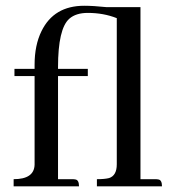

<svg xmlns="http://www.w3.org/2000/svg" viewBox="-20 -660 616 680"><path d="M553.7 0Q553.7 -22.5 541 -24.4Q536.1 -25.4 530.3 -25.4H477.5V-634.8H356.4Q310.5 -639.6 278.3 -639.6Q170.9 -639.6 127 -549.8Q102.5 -500 102.5 -430.7V-416H31.2V-390.6H102.5V-76.2Q100.6 -25.4 28.3 -25.4V0H259.8Q259.8 -22.5 247.1 -24.4Q242.2 -25.4 236.3 -25.4H185.5V-390.6H291V-416H185.5V-421.9Q185.5 -558.6 225.6 -593.8Q249 -614.3 291 -614.3Q346.7 -614.3 393.6 -595.7V-78.1Q393.6 -38.1 366.2 -29.3Q350.6 -25.4 323.2 -25.4V0Z"/></svg>

Font: Abhaya Libre Medium
Style: Regular
Weight: 500
Designer: Pushpananda Ekanayake, Sol Matas, Pathum Egodawatta
Foundry: Mooniak
Version: Version 1.050 ; ttfautohint (v1.6)